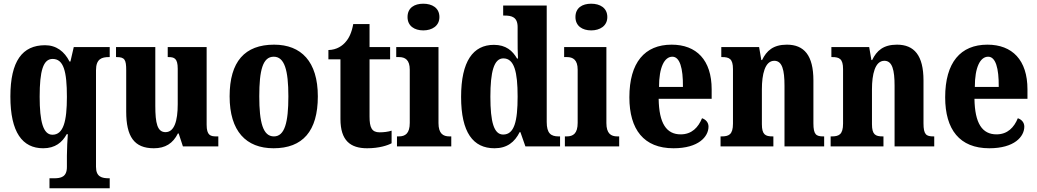

<svg xmlns="http://www.w3.org/2000/svg" viewBox="-20 -790 5598 1036"><path d="M247 226H572V172H569C530 172 498 165 498 110V-411C498 -473 530 -482 568 -482H572V-536H378L360 -458H355C328 -512 284 -546 223 -546C101 -546 36 -461 36 -269C36 -76 101 10 213 10C278 10 316 -22 340 -66H346C344 -37 341 12 341 50V111C341 165 309 172 271 172H247ZM263 -63C213 -63 194 -134 194 -268C194 -408 213 -472 264 -472C323 -472 341 -406 341 -267C341 -135 322 -63 263 -63Z M810 10C872 10 913 -16 940 -70H944L967 0H1158V-54H1148C1116 -54 1095 -59 1095 -117V-536H885V-482H888C920 -482 939 -476 939 -419V-228C939 -136 920 -77 873 -77C829 -77 818 -125 818 -219V-536H606V-482H609C653 -482 661 -468 661 -411V-188C661 -53 704 10 810 10Z M1456 10C1613 10 1695 -82 1695 -270C1695 -458 1605 -549 1459 -549C1301 -549 1219 -458 1219 -270C1219 -82 1308 10 1456 10ZM1458 -54C1399 -54 1379 -129 1379 -270C1379 -412 1398 -484 1457 -484C1515 -484 1536 -412 1536 -270C1536 -129 1516 -54 1458 -54Z M1961 10C2027 10 2073 -6 2093 -17V-85C2075 -79 2051 -76 2028 -76C1986 -76 1974 -102 1974 -161V-470H2085V-536H1974V-660H1886C1878 -615 1863 -584 1846 -565C1829 -544 1798 -521 1752 -520V-470H1817V-148C1817 -31 1871 10 1961 10Z M2264 -626C2311 -626 2351 -650 2351 -698C2351 -748 2311 -770 2264 -770C2216 -770 2179 -748 2179 -698C2179 -650 2216 -626 2264 -626ZM2122 0H2415V-54H2405C2371 -54 2346 -69 2346 -126V-536H2118V-482H2133C2166 -482 2191 -467 2191 -414V-127C2191 -70 2167 -54 2132 -54H2122Z M2648 10C2716 10 2757 -23 2784 -77H2788L2815 0H3002V-54H2994C2952 -54 2930 -71 2930 -132V-760H2695V-706H2703C2741 -706 2773 -698 2773 -644V-585C2773 -547 2773 -504 2775 -474H2770C2746 -516 2710 -548 2645 -548C2533 -548 2468 -460 2468 -267C2468 -75 2533 10 2648 10ZM2695 -64C2645 -64 2626 -132 2626 -268C2626 -402 2645 -475 2696 -475C2755 -475 2773 -402 2773 -269C2773 -135 2755 -64 2695 -64Z M3170 -626C3217 -626 3257 -650 3257 -698C3257 -748 3217 -770 3170 -770C3122 -770 3085 -748 3085 -698C3085 -650 3122 -626 3170 -626ZM3028 0H3321V-54H3311C3277 -54 3252 -69 3252 -126V-536H3024V-482H3039C3072 -482 3097 -467 3097 -414V-127C3097 -70 3073 -54 3038 -54H3028Z M3614 10C3750 10 3803 -53 3803 -107C3803 -130 3787 -146 3768 -152C3748 -103 3713 -65 3653 -65C3576 -65 3536 -124 3534 -257H3820V-308C3820 -466 3738 -549 3604 -549C3459 -549 3376 -453 3376 -265C3376 -91 3454 10 3614 10ZM3665 -321H3536C3536 -427 3565 -484 3608 -484C3648 -484 3666 -423 3665 -321Z M3868 0H4153V-54H4149C4110 -54 4091 -63 4091 -120V-308C4091 -388 4107 -462 4158 -462C4201 -462 4213 -412 4213 -327V0H4427V-54H4423C4384 -54 4369 -63 4369 -125V-356C4369 -491 4319 -549 4226 -549C4152 -549 4116 -516 4092 -466H4088L4076 -536H3872V-482H3876C3915 -482 3935 -473 3935 -417V-123C3935 -63 3912 -54 3873 -54H3868Z M4462 0H4747V-54H4743C4704 -54 4685 -63 4685 -120V-308C4685 -388 4701 -462 4752 -462C4795 -462 4807 -412 4807 -327V0H5021V-54H5017C4978 -54 4963 -63 4963 -125V-356C4963 -491 4913 -549 4820 -549C4746 -549 4710 -516 4686 -466H4682L4670 -536H4466V-482H4470C4509 -482 4529 -473 4529 -417V-123C4529 -63 4506 -54 4467 -54H4462Z M5318 10C5454 10 5507 -53 5507 -107C5507 -130 5491 -146 5472 -152C5452 -103 5417 -65 5357 -65C5280 -65 5240 -124 5238 -257H5524V-308C5524 -466 5442 -549 5308 -549C5163 -549 5080 -453 5080 -265C5080 -91 5158 10 5318 10ZM5369 -321H5240C5240 -427 5269 -484 5312 -484C5352 -484 5370 -423 5369 -321Z"/></svg>

Font: Noto Serif Khmer Condensed ExtraBold
Style: Regular
Weight: 800
Width: 3
Designer: Danh Hong and the Monotype Design Team
Foundry: Monotype Imaging Inc.
Version: Version 2.004